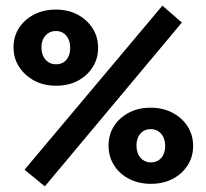

<svg xmlns="http://www.w3.org/2000/svg" viewBox="-20 -647 730 681"><path d="M139 14 67 -45 556 -627 625 -567ZM179 -343Q135 -343 101.5 -361Q68 -379 48 -409.5Q28 -440 28 -479Q28 -518 47.5 -548Q67 -578 101 -595.5Q135 -613 178 -613Q222 -613 255.5 -595Q289 -577 308.5 -546.5Q328 -516 328 -477Q328 -439 308.5 -408.5Q289 -378 256 -360.5Q223 -343 179 -343ZM179 -419Q202 -419 215.5 -435Q229 -451 229 -477Q229 -504 215 -520.5Q201 -537 178 -537Q156 -537 141.5 -521Q127 -505 127 -479Q127 -452 141.5 -435.5Q156 -419 179 -419ZM514 -265Q558 -265 592 -247Q626 -229 645.5 -198.5Q665 -168 665 -129Q665 -91 645.5 -60.5Q626 -30 592.5 -12.5Q559 5 515 5Q471 5 437 -13Q403 -31 384 -61.5Q365 -92 365 -131Q365 -170 384.5 -200Q404 -230 437.5 -247.5Q471 -265 514 -265ZM514 -189Q492 -189 478 -173Q464 -157 464 -131Q464 -104 478.5 -87.5Q493 -71 515 -71Q538 -71 552 -87Q566 -103 566 -129Q566 -156 551.5 -172.5Q537 -189 514 -189Z"/></svg>

Font: Ysabeau Infant ExtraBold
Style: Regular
Weight: 800
Designer: Christian Thalmann (Catharsis Fonts)
Version: Version 2.001;gftools[0.9.30]; featfreeze: ss01,ss02,lnum